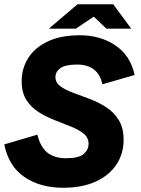

<svg xmlns="http://www.w3.org/2000/svg" viewBox="-26 -870 666 904"><path d="M272 14Q163 14 89 -36.5Q15 -87 -6 -190L150 -236Q164 -178 197 -151.5Q230 -125 285 -125Q345 -125 368 -145Q391 -165 391 -193Q391 -222 368 -240.5Q345 -259 309.5 -273.5Q274 -288 233.5 -303.5Q193 -319 157 -341.5Q121 -364 98.5 -399Q76 -434 76 -488Q76 -548 107 -597Q138 -646 199 -675Q260 -704 350 -704Q446 -704 517 -656.5Q588 -609 608 -517L456 -473Q446 -520 416 -543Q386 -566 337 -566Q281 -566 258 -549Q235 -532 235 -507Q235 -481 258 -464Q281 -447 317.5 -433.5Q354 -420 395.5 -404.5Q437 -389 473.5 -365.5Q510 -342 533 -305Q556 -268 556 -212Q556 -146 522 -95Q488 -44 424.5 -15Q361 14 272 14ZM204 -735 339 -850H468L446 -812L331 -735ZM475 -735 394 -812 378 -850H507L592 -735Z"/></svg>

Font: Radio Canada Big
Style: Bold Italic
Weight: 700
Italic angle: -12°
Designer: Étienne Aubert Bonn
Foundry: Coppers and Brasses
Version: Version 1.001